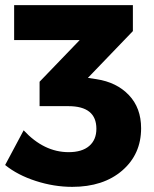

<svg xmlns="http://www.w3.org/2000/svg" viewBox="-22 -719 600 747"><path d="M-2 -77 70 -212Q149 -127 245 -127Q297 -127 325 -151Q353 -175 353 -218Q353 -306 244 -306H132V-401L288 -563H33V-699H495V-598L320 -416L353 -411Q432 -399 479.5 -349Q527 -299 527 -220Q527 -119 453.5 -55.5Q380 8 259 8Q188 8 117 -15Q46 -38 -2 -77Z"/></svg>

Font: Trueno
Style: Bd
Weight: 700
Designer: Julieta Ulanovsky
Foundry: Julieta Ulanovsky
Version: Version 3.001b